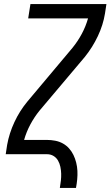

<svg xmlns="http://www.w3.org/2000/svg" viewBox="-20 -755 541 940"><path d="M273 165Q276 147 278 129.5Q280 112 279.5 95Q279 78 275.5 61.5Q272 45 264 31Q256 17 242 8.5Q228 0 210 0H8L15 -46Q25 -102 50.5 -157Q76 -212 115 -259L335 -521Q361 -553 380.5 -589.5Q400 -626 411 -665H118L129 -735H501L494 -689Q485 -633 459 -578Q433 -523 395 -476L174 -214Q148 -182 128.5 -145.5Q109 -109 98 -70H209Q230 -70 250.5 -66Q271 -62 288 -52.5Q305 -43 318 -28.5Q331 -14 339.5 3.5Q348 21 353 41Q358 61 359 81.5Q360 102 358 123Q356 144 352 165Z"/></svg>

Font: Iosevka Curly
Style: Italic
Weight: 400
Italic angle: -9°
Monospace: yes
Designer: Belleve Invis
Foundry: Belleve Invis
Version: Version 22.1.2; ttfautohint (v1.8.4)